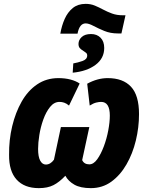

<svg xmlns="http://www.w3.org/2000/svg" viewBox="-20 -963 765 993"><path d="M292 -789Q299 -830 314.5 -865Q330 -900 356.5 -921.5Q383 -943 423 -943Q449 -943 470.5 -934Q492 -925 513.5 -913.5Q535 -902 559.5 -893Q584 -884 615 -884H629L608 -790H590Q551 -790 519.5 -803Q488 -816 463.5 -829Q439 -842 423 -842Q391 -842 381 -789ZM359 -635Q382 -639 406.5 -647.5Q431 -656 431 -676Q431 -686 423.5 -691Q416 -696 408 -702Q399 -707 392.5 -714.5Q386 -722 386 -736Q386 -756 402.5 -771.5Q419 -787 451 -787Q481 -787 500 -768Q519 -749 519 -715Q519 -661 474 -627.5Q429 -594 356 -587ZM181 10Q106 10 66 -34Q26 -78 27 -162Q26 -239 43 -310Q60 -381 92 -437.5Q124 -494 172 -526.5Q220 -559 282 -559Q317 -559 345 -551.5Q373 -544 392 -531L337 -417Q324 -428 312 -432Q300 -436 288 -436Q260 -436 239 -410Q218 -384 204 -345Q190 -306 183.5 -265Q177 -224 177 -193Q177 -152 188 -132Q199 -112 217 -112Q241 -112 259 -137L295 -306H442L405 -135Q415 -113 442 -113Q464 -113 483 -139.5Q502 -166 517 -206Q532 -246 540 -289Q548 -332 548 -365Q548 -436 503 -436Q492 -436 477.5 -432.5Q463 -429 444 -417L431 -530Q484 -559 537 -559Q616 -559 657.5 -514.5Q699 -470 699 -373Q699 -304 682.5 -236Q666 -168 634 -112.5Q602 -57 556 -23.5Q510 10 450 10Q396 10 364.5 -8Q333 -26 318 -54Q287 -21 256.5 -5.5Q226 10 181 10Z"/></svg>

Font: Noto Sans Condensed ExtraBold
Style: Italic
Weight: 800
Width: 3
Italic angle: -12°
Designer: Monotype Design Team
Foundry: Monotype Imaging Inc.
Version: Version 2.013; ttfautohint (v1.8.4.7-5d5b)